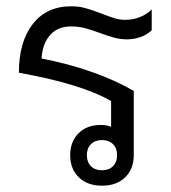

<svg xmlns="http://www.w3.org/2000/svg" viewBox="-20 -580 542 610"><path d="M112 -394Q196 -378 271.5 -351.5Q347 -325 405 -291V-87Q405 -43 377.5 -16.5Q350 10 304 10Q258 10 230.5 -16.5Q203 -43 203 -87Q203 -130 229.5 -156.5Q256 -183 300 -183Q320 -183 333 -177V-259Q240 -313 40 -349Q40 -447 84 -503.5Q128 -560 206 -560Q230 -560 250.5 -554.5Q271 -549 302 -537Q328 -527 344 -522Q360 -517 378 -517Q402 -517 424 -525.5Q446 -534 462 -550V-484Q448 -470 427 -462.5Q406 -455 384 -455Q363 -455 344 -460Q325 -465 298 -475Q268 -486 248.5 -491Q229 -496 205 -496Q164 -496 139.5 -469Q115 -442 112 -394ZM352 -87Q352 -109 339 -122Q326 -135 304 -135Q282 -135 269 -122Q256 -109 256 -87Q256 -65 269 -52Q282 -39 304 -39Q326 -39 339 -52Q352 -65 352 -87Z"/></svg>

Font: Bai Jamjuree
Style: Regular
Weight: 400
Designer: Katatrad Aksorn Co.,Ltd.
Foundry: Cadson Demak Co.,Ltd.
Version: Version 1.000; ttfautohint (v1.6)